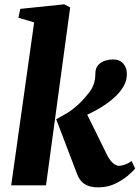

<svg xmlns="http://www.w3.org/2000/svg" viewBox="-20 -836 630 866"><path d="M30.5 0 134 -735 63 -756 71.5 -796 269.5 -816.5 296.5 -802.5 187.5 0ZM424 9Q396 9 377 1.8Q358 -5.5 346.5 -18.8Q335 -32 328.5 -49L233.5 -298Q258.5 -311.5 281.8 -325.5Q305 -339.5 330 -361.8Q355 -384 384 -421.5Q397.5 -439.5 403.8 -459.5Q410 -479.5 410 -502.5Q410 -528.5 423 -542.8Q436 -557 454.5 -562.5Q473 -568 489 -568Q520 -568 536 -549.2Q552 -530.5 552 -505.5Q552.5 -479 543.8 -459.8Q535 -440.5 524.5 -427Q507.5 -405.5 484.5 -386.5Q461.5 -367.5 435.8 -351.8Q410 -336 384.2 -323.8Q358.5 -311.5 335 -302.5L354.5 -357L465 -133Q477 -110.5 491 -99.2Q505 -88 517 -88Q526 -88 542.8 -93.5Q559.5 -99 573.5 -110L589.5 -76Q580.5 -64 556.8 -43.8Q533 -23.5 499 -7.2Q465 9 424 9Z"/></svg>

Font: Merriweather Light 18pt Black
Style: Italic
Weight: 900
Italic angle: -7.8°
Version: Version 2.101